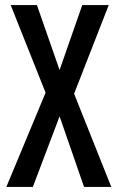

<svg xmlns="http://www.w3.org/2000/svg" viewBox="-20 -734 462 754"><path d="M417 0H310L214 -277L109 0H5L159 -370L22 -714H125L214 -459L303 -714H407L271 -366Z"/></svg>

Font: Noto Sans Lao Looped ExtraCondensed Medium
Style: Regular
Weight: 500
Width: 2
Designer: Mark Frömberg, Ben Mitchell
Foundry: The Fontpad Ltd
Version: Version 1.002; ttfautohint (v1.8.4.7-5d5b)